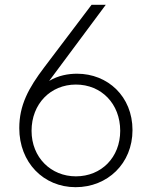

<svg xmlns="http://www.w3.org/2000/svg" viewBox="-20 -765 627 797"><path d="M294 12C426 12 530 -86 530 -225C530 -365 427 -459 300 -459C264 -459 222 -452 184 -429L419 -745H360L164 -486C98 -399 60 -328 60 -233C60 -91 160 12 294 12ZM111 -222C111 -334 190 -414 295 -414C401 -414 479 -334 479 -222C479 -112 401 -33 295 -33C192 -33 111 -111 111 -222Z"/></svg>

Font: Mluvka ExtraLight
Style: Regular
Weight: 200
Designer: Modified by Jiří Krblich, Original typeface by Gumpita Rahayu
Foundry: Gumpita Rahayu & Jiří Krblich
Version: Version 2.000;Glyphs 3.1.1 (3134)